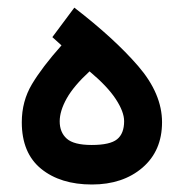

<svg xmlns="http://www.w3.org/2000/svg" viewBox="-20 -494 490 512"><path d="M178.2 -473.6Q284.7 -391.6 348.4 -317.9Q412.1 -244.1 412.1 -168Q412.1 -91.8 359.9 -46.9Q307.6 -2 225.1 -2Q141.1 -2 89.6 -43.9Q38.1 -85.9 38.1 -168Q38.1 -224.1 65.2 -269.5Q92.3 -314.9 144 -373L119.6 -395ZM218.8 -303.7Q176.8 -265.1 158 -231.7Q139.2 -198.2 139.2 -170.4Q139.2 -141.1 158 -124.3Q176.8 -107.4 224.6 -107.4Q273.4 -107.4 292.2 -122.6Q311 -137.7 311 -170.9Q311 -195.8 288.8 -229.7Q266.6 -263.7 218.8 -303.7Z"/></svg>

Font: Vazir Medium FD-WOL-UI
Style: Medium-FD-WOL-UI
Weight: 500
Designer: Saber Rastikerdar
Foundry: Saber Rastikerdar
Version: Version 30.0.0